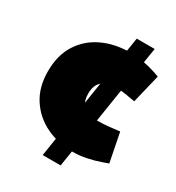

<svg xmlns="http://www.w3.org/2000/svg" viewBox="-169 -804 834 909"><g transform="rotate(30 248.0 -350.0)"><path d="M202 0 312 -700H410L300 0ZM317 -84Q237 -84 170.5 -116Q104 -148 64.5 -209Q25 -270 25 -356Q25 -445 64 -505.5Q103 -566 169.5 -597Q236 -628 320 -628Q355 -628 391 -621.5Q427 -615 463 -603L488 -594L450 -437L420 -442Q401 -446 382.5 -448Q364 -450 341 -450Q311 -450 289 -441Q267 -432 255 -412Q243 -392 243 -360Q243 -327 255.5 -307Q268 -287 290.5 -278.5Q313 -270 342 -270Q358 -270 377.5 -271Q397 -272 428 -276L464 -280L495 -123L464 -112Q427 -99 389.5 -91.5Q352 -84 317 -84Z"/></g></svg>

Font: REM Black
Style: Regular
Weight: 900
Designer: Octavio Pardo
Foundry: Ashler Design
Version: Version 1.005;gftools[0.9.28]